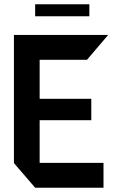

<svg xmlns="http://www.w3.org/2000/svg" viewBox="-20 -876 527 896"><path d="M144 0 45 -115V-116H463V0ZM45 -116V-713H165V-116ZM165 -315V-415H406V-315ZM165 -597V-713H484V-712L386 -597ZM144 -800V-856H397V-800Z"/></svg>

Font: Foldit Medium
Style: Regular
Weight: 500
Version: Version 1.003